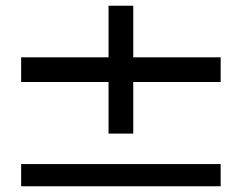

<svg xmlns="http://www.w3.org/2000/svg" viewBox="-20 -650 844 670"><path d="M445 -450H750V-363.8H445V-183.8H358.8V-363.8H53.8V-450H358.8V-630H445ZM53.8 0V-77.5H750V0Z"/></svg>

Font: Now Medium
Style: Regular
Weight: 500
Designer: Alfredo Marco Pradil
Foundry: Alfredo Marco Pradil
Version: Version 1.002;PS 001.002;hotconv 1.0.88;makeotf.lib2.5.64775